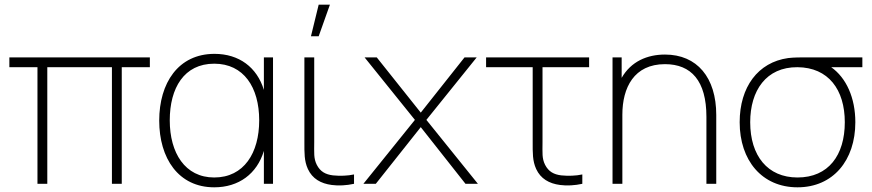

<svg xmlns="http://www.w3.org/2000/svg" viewBox="-20 -785 3723 820"><path d="M140 0H182V-498H458V0H500V-498H620V-540H20V-498H140Z M895 15C999.5 15 1077.5 -42.5 1107 -140.5V0H1146V-540H1107V-401C1077.5 -497.5 1001 -555 896 -555C741 -555 660 -430 660 -270C660 -109 742 15 895 15ZM895 -27C770 -27 705 -132 705 -271C705 -409 766 -513 895 -513C1021 -513 1087 -412 1087 -271C1087 -132 1022 -27 895 -27Z M1341 -765 1308 -630H1341L1389 -765ZM1397 5C1426 9 1460 7 1492 0V-40C1465 -34 1432 -33 1402 -36C1370 -40 1348 -52 1333 -81C1319 -109 1322 -132 1322 -179V-540H1280V-179C1280 -132 1279 -98 1295 -63C1314 -22 1350 -1 1397 5Z M1532 0H1585L1777 -242L1968 0H2021L1801 -273L2016 -540H1964L1777 -304L1589 -540H1537L1752 -273Z M2372 5C2401 9 2435 7 2467 0V-40C2440 -34 2407 -33 2377 -36C2345 -40 2323 -52 2308 -81C2294 -109 2297 -132 2297 -179V-498H2496V-540H2056V-498H2255V-179C2255 -132 2254 -98 2270 -63C2289 -22 2325 -1 2372 5Z M2596 0H2638V-295C2638 -411 2688 -511 2820 -511C2932 -511 2997 -440 2997 -286V0H3039V-294C3039 -454 2957 -552 2820 -552C2744 -552 2675 -522.5 2635 -452.5V-540H2596Z M3386 15C3538 15 3633 -100 3633 -263C3633 -367 3594.5 -452.5 3530 -498H3663V-540H3426C3402 -540 3370 -540 3346 -537C3217 -519 3139 -413 3139 -263C3139 -100 3234 15 3386 15ZM3386 -27C3258 -27 3184 -120 3184 -263C3184 -398 3252 -499 3386 -498C3518 -497 3588 -402 3588 -263C3588 -122 3518 -27 3386 -27Z"/></svg>

Font: Hauora ExtraLight
Style: Regular
Weight: 200
Designer: Mikhail Sharanda
Foundry: WCYS & Co.
Version: Version 1.010